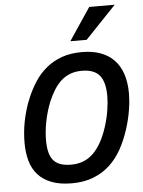

<svg xmlns="http://www.w3.org/2000/svg" viewBox="-62 -978 776 1041"><g transform="rotate(-5 326.5 -458.0)"><path d="M287.1 14.2Q221.2 14.2 175.8 -3.7Q130.4 -21.5 102.3 -53.2Q74.2 -85 62 -129.4Q49.8 -173.8 49.8 -227.1Q49.8 -253.4 52.5 -283.2Q55.2 -313 61.3 -343.8Q67.4 -374.5 76.7 -406Q85.9 -437.5 99.1 -467.8Q118.7 -514.6 145.3 -555.2Q171.9 -595.7 208.5 -625.7Q245.1 -655.8 292.7 -672.9Q340.3 -689.9 402.8 -689.9Q458.5 -689.9 502.2 -674.3Q545.9 -658.7 575.9 -627.9Q606 -597.2 621.6 -551Q637.2 -504.9 637.2 -443.8Q637.2 -426.3 635.5 -404.5Q633.8 -382.8 629.9 -358.4Q626 -334 619.9 -307.4Q613.8 -280.8 605 -253.9Q586.4 -194.8 559.1 -145.5Q531.7 -96.2 493.2 -60.8Q454.6 -25.4 403.6 -5.6Q352.5 14.2 287.1 14.2ZM167 -231.9Q167 -192.4 174.1 -164.6Q181.2 -136.7 196.5 -119.6Q211.9 -102.5 235.4 -94.7Q258.8 -86.9 292 -86.9Q365.7 -86.9 413.8 -135.3Q461.9 -183.6 491.2 -275.9Q505.4 -319.8 512.2 -363.8Q519 -407.7 519 -440.9Q519 -517.6 489.3 -553.2Q459.5 -588.9 393.1 -588.9Q358.4 -588.9 330.8 -578.6Q303.2 -568.4 281 -548.6Q258.8 -528.8 241 -500.5Q223.1 -472.2 208 -436Q197.8 -410.2 189.9 -383.1Q182.1 -356 177 -329.3Q171.9 -302.7 169.4 -277.8Q167 -252.9 167 -231.9ZM434.1 -753.9H345.2L463.4 -930.2H602.1Z"/></g></svg>

Font: Clear Sans Medium
Style: Italic
Weight: 500
Italic angle: -12°
Foundry: Intel Corporation
Version: Version 1.00